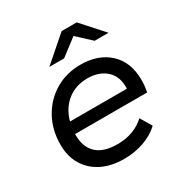

<svg xmlns="http://www.w3.org/2000/svg" viewBox="-172 -866 955 1003"><g transform="rotate(-30 305.5 -365.0)"><path d="M292 6Q213 6 156.5 -22.5Q100 -51 69 -102.5Q38 -154 38 -224Q38 -314 77 -384Q116 -454 183.5 -494.5Q251 -535 337 -535Q444 -535 509 -474.5Q574 -414 574 -306Q574 -287 572 -269.5Q570 -252 567 -235H132Q132 -232 132 -229Q132 -156 173.5 -117Q215 -78 300 -78Q350 -78 393 -94.5Q436 -111 464 -139L505 -70Q466 -33 409.5 -13.5Q353 6 292 6ZM142 -305H485Q488 -377 445.5 -416Q403 -455 333 -455Q261 -455 210.5 -414.5Q160 -374 142 -305ZM191 -606 340 -736H431L548 -606H464L381 -683L280 -606Z"/></g></svg>

Font: Montserrat Medium
Style: Italic
Weight: 500
Italic angle: -11.3°
Designer: Julieta Ulanovsky
Foundry: Julieta Ulanovsky
Version: Version 9.000; ttfautohint (v1.8.4.7-5d5b)